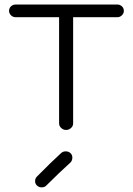

<svg xmlns="http://www.w3.org/2000/svg" viewBox="-20 -563 587 848"><path d="M498 -487H303V-18Q303 -6 293.5 2.5Q284 11 272 11Q260 11 250.5 2.5Q241 -6 241 -18V-487H49Q37 -487 28.5 -495.5Q20 -504 20 -515Q20 -527 28.5 -535Q37 -543 49 -543H498Q510 -543 518.5 -535Q527 -527 527 -515Q527 -504 518.5 -495.5Q510 -487 498 -487ZM143 217Q206 153 250 113Q259 105 271.5 105.5Q284 106 292 114Q300 122 299.5 134.5Q299 147 291 155Q243 198 185 256Q178 264 165.5 264.5Q153 265 144 257Q135 249 135 237Q135 225 143 217Z"/></svg>

Font: Hoogli Medium
Style: Regular
Weight: 500
Designer: Anand Singh Naorem
Foundry: Brand New Type
Version: Version 1.00 b007